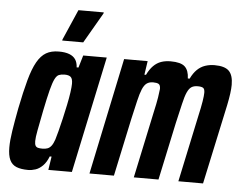

<svg xmlns="http://www.w3.org/2000/svg" viewBox="-51 -767 1055 837"><g transform="rotate(5 476.5 -348.5)"><path d="M101 8Q70 8 50 0Q30 -8 20.5 -28Q11 -48 11 -83Q11 -113 17.5 -155Q24 -197 35 -255Q50 -330 64 -381Q78 -432 95 -462Q112 -492 134.5 -505Q157 -518 190 -518Q218 -518 236 -511Q254 -504 263 -490.5Q272 -477 273 -456H281L297 -510H400L292 0H189L198 -59H190Q180 -33 165 -18Q150 -3 133.5 2.5Q117 8 101 8ZM155 -90Q168 -90 177.5 -93.5Q187 -97 194.5 -107Q202 -117 208 -135Q212 -148 218.5 -172.5Q225 -197 232 -227.5Q239 -258 245.5 -289Q252 -320 255.5 -345Q259 -370 259 -383Q259 -405 250.5 -412.5Q242 -420 224 -420Q209 -420 199 -416Q189 -412 181 -396Q173 -380 164.5 -347Q156 -314 144 -255Q133 -199 127 -167.5Q121 -136 121 -120Q121 -107 124.5 -100.5Q128 -94 135.5 -92Q143 -90 155 -90ZM200 -567 201 -572 259 -705H370L369 -700L292 -567Z M369 0 476 -510H579L570 -450H577Q589 -475 604 -490Q619 -505 637.5 -511.5Q656 -518 679 -518Q724 -518 741.5 -501.5Q759 -485 760 -450H768Q780 -475 795.5 -490Q811 -505 830.5 -511.5Q850 -518 871 -518Q916 -518 934.5 -499.5Q953 -481 953 -439Q953 -423 950 -400.5Q947 -378 941 -349L866 0H758L819 -287Q829 -331 833 -356.5Q837 -382 837 -394Q837 -411 829.5 -415.5Q822 -420 806 -420Q789 -420 778.5 -413Q768 -406 760 -388Q752 -370 744.5 -337Q737 -304 725 -253L671 0H563L624 -287Q634 -331 638 -356.5Q642 -382 643 -394Q643 -411 635 -415.5Q627 -420 611 -420Q594 -420 583 -412Q572 -404 564 -385Q556 -366 548.5 -333.5Q541 -301 530 -253L476 0Z"/></g></svg>

Font: Saira ExtraCondensed
Style: Bold Italic
Weight: 700
Width: 2
Italic angle: -12°
Designer: Hector Gatti with collaboration of the Omnibus-Type team
Foundry: Omnibus-Type
Version: Version 1.101